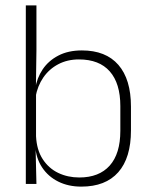

<svg xmlns="http://www.w3.org/2000/svg" viewBox="-20 -684 562 714"><path d="M282.5 10Q234 10 196.5 -8.8Q159 -27.5 136.5 -61.5Q114 -95.5 111 -141H98L114 -177.5Q116.5 -126.5 138.8 -92.2Q161 -58 196.5 -41Q232 -24 275 -24Q348.5 -24 388 -68.2Q427.5 -112.5 427.5 -197.5V-289.5Q427.5 -374 388.2 -418.5Q349 -463 273.5 -463Q230.5 -463 196.8 -445.2Q163 -427.5 141.2 -396Q119.5 -364.5 112 -322.5L99.5 -354H111Q117 -393.5 138.5 -425.8Q160 -458 196.8 -477.2Q233.5 -496.5 284.5 -496.5Q373.5 -496.5 420.2 -442.8Q467 -389 467 -287.5V-199Q467 -97 419.8 -43.5Q372.5 10 282.5 10ZM76 0V-664H115.5V-497.5L113.5 -358.5L114 -347V-140L112.5 -126.5L115.5 0Z"/></svg>

Font: Anek Telugu Medium ExtraLight
Style: Regular
Weight: 250
Version: Version 1.003